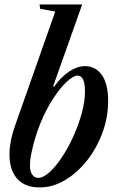

<svg xmlns="http://www.w3.org/2000/svg" viewBox="-20 -831 527 862"><path d="M158 10.5Q91.5 10.5 57 -28.8Q22.5 -68 22.5 -136.5Q22.5 -195.5 48 -268L228 -779L160.5 -791.5L157.5 -811H349L218.5 -443.5L223 -442Q256.5 -488 292 -511Q327.5 -534 361.5 -534Q409 -534 437.2 -494.2Q465.5 -454.5 465.5 -378Q465.5 -304 439.8 -234.5Q414 -165 370.2 -109.8Q326.5 -54.5 271.5 -22Q216.5 10.5 158 10.5ZM151.5 -32.5Q174.5 -32.5 202.5 -58Q230.5 -83.5 258.5 -125.8Q286.5 -168 309.8 -219.5Q333 -271 347.2 -323.5Q361.5 -376 361.5 -421.5Q361.5 -491.5 328 -491.5Q309.5 -491.5 280.2 -464.5Q251 -437.5 219.2 -389.2Q187.5 -341 161 -277Q149.5 -248.5 139 -214Q128.5 -179.5 121.5 -146.2Q114.5 -113 114.5 -88.5Q114.5 -61.5 124.8 -47Q135 -32.5 151.5 -32.5Z"/></svg>

Font: Libre Caslon Condensed SemiBold Italic
Style: Regular
Weight: 600
Italic angle: -22.583°
Designer: Pablo Impallari, Rodrigo Fuenzalida, Katja Schimmel, Ertekin Erdin
Foundry: Pablo Impallari, Rodrigo Fuenzalida
Version: Version 2.000; ttfautohint (v1.8.4.7-5d5b);gftools[0.9.33]